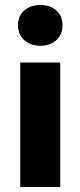

<svg xmlns="http://www.w3.org/2000/svg" viewBox="-20 -748 322 768"><path d="M61 0V-498H221V0ZM141 -565Q102 -565 77 -587.5Q52 -610 52 -647Q52 -684 77 -706Q102 -728 141 -728Q181 -728 205.5 -706Q230 -684 230 -647Q230 -610 205.5 -587.5Q181 -565 141 -565Z"/></svg>

Font: Source Sans 3 ExtraBold
Style: Regular
Weight: 800
Designer: Paul D. Hunt
Foundry: Adobe
Version: Version 3.052;hotconv 1.1.0;makeotfexe 2.6.0